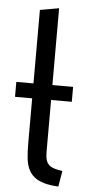

<svg xmlns="http://www.w3.org/2000/svg" viewBox="-56 -813 383 859"><g transform="rotate(5 135.5 -383.5)"><path d="M252 -57 240 14C144 9 95 -22 91 -116C89 -120 89 -197 89 -202V-369H12V-436H89V-766L174 -781V-436H267V-369H174V-136C174 -76 196 -65 252 -57Z"/></g></svg>

Font: Repo Regular
Style: Regular
Weight: 400
Designer: Stefan Peev
Foundry: Context Ltd
Version: Version 1.502